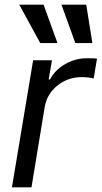

<svg xmlns="http://www.w3.org/2000/svg" viewBox="-20 -804 436 824"><path d="M31.2 0 122.2 -545.5H203.1L188.9 -463.1H194.6Q215.9 -503.6 259.6 -528.8Q303.3 -554 352.3 -554Q386.4 -554 396.3 -552.6L382.1 -467.3Q359.4 -473 331 -473Q271.3 -473 226.4 -436.8Q181.5 -400.6 171.9 -345.2L115.1 0ZM303.3 -619.3 243.6 -784.1H350.1L376.4 -619.3ZM152.7 -619.3 62.5 -784.1H166.9L226.6 -619.3Z"/></svg>

Font: Karasuma Gothic
Style: Italic
Weight: 400
Italic angle: -9.39999°
Designer: Rasmus Andersson / Ryoko Nishizuka
Foundry: Genbu
Version: Version 1.00